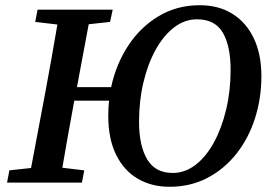

<svg xmlns="http://www.w3.org/2000/svg" viewBox="-20 -700 1022 736"><path d="M642 -37Q689 -37 729.5 -68Q770 -99 800 -154Q830 -209 847 -280.5Q864 -352 864 -432Q864 -524 834 -575Q804 -626 735 -626Q688 -626 647.5 -595Q607 -564 577 -510Q547 -456 530 -385Q513 -314 513 -233Q513 -142 544 -89.5Q575 -37 642 -37ZM630 16Q561 16 508 -15Q455 -46 425 -107Q395 -168 395 -256Q395 -286 398 -314H265L264 -310Q252 -247 241 -183.5Q230 -120 219 -57L303 -47L294 0H7L16 -47L99 -56L155 -353Q167 -416 178 -479.5Q189 -543 200 -606L115 -616L124 -663H412L402 -616L320 -607L275 -366H406Q425 -454 471.5 -525Q518 -596 588 -638Q658 -680 746 -680Q818 -680 871 -647Q924 -614 953 -553Q982 -492 982 -408Q982 -323 957.5 -246.5Q933 -170 886.5 -111Q840 -52 775 -18Q710 16 630 16Z"/></svg>

Font: Source Serif Pro SemiBold
Style: Italic
Weight: 600
Italic angle: -12°
Designer: Frank Grießhammer
Foundry: Adobe Systems Incorporated
Version: Version 3.001;hotconv 1.0.111;makeotfexe 2.5.65597